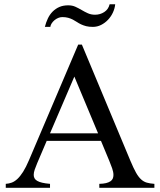

<svg xmlns="http://www.w3.org/2000/svg" viewBox="-20 -889 759 909"><path d="M332 -526.4 216.8 -257.8H444.3ZM450.2 0V-18.6Q469.2 -19 482.2 -22.2Q495.1 -25.4 502.9 -30.8Q510.7 -36.1 513.9 -43.7Q517.1 -51.3 517.1 -60.5Q517.1 -74.7 511 -92Q504.9 -109.4 497.6 -127L458 -222.2H201.2L156.2 -116.7Q148.9 -99.6 144.3 -85.9Q139.6 -72.3 139.6 -61Q139.6 -51.8 143.6 -44.7Q147.5 -37.6 156.5 -32.5Q165.5 -27.3 180.2 -23.9Q194.8 -20.5 216.8 -18.6V0H7.3V-18.6Q22 -19.5 35.4 -24.4Q48.8 -29.3 62.3 -41.7Q75.7 -54.2 89.4 -75.7Q103 -97.2 117.7 -131.8L350.1 -677.7H367.7L597.7 -127Q612.3 -92.3 624 -71.5Q635.7 -50.8 648.2 -39.6Q660.6 -28.3 675.5 -24.2Q690.4 -20 710.9 -18.6V0ZM525.4 -868.7Q523.4 -848.6 514.4 -829.3Q505.4 -810.1 491.2 -795.2Q477.1 -780.3 458.7 -771Q440.4 -761.7 419.4 -761.7Q401.4 -761.7 387.9 -765.1Q374.5 -768.6 363.8 -773.7Q353 -778.8 344 -784.9Q335 -791 325 -796.1Q314.9 -801.3 303 -804.7Q291 -808.1 274.9 -808.1Q265.1 -808.1 255.4 -804Q245.6 -799.8 237.8 -793.2Q230 -786.6 224.6 -778.3Q219.2 -770 218.3 -761.7H192.4Q197.8 -783.2 206.8 -802Q215.8 -820.8 229.5 -834.5Q243.2 -848.1 261.2 -856Q279.3 -863.8 303.2 -863.8Q322.3 -863.8 337.2 -856.9Q352.1 -850.1 366.5 -841.6Q380.9 -833 396 -826.2Q411.1 -819.3 430.2 -819.3Q454.1 -819.3 473.6 -832Q493.2 -844.7 499 -868.7Z"/></svg>

Font: Tai Heritage Pro
Style: Regular
Weight: 400
Designer: Faah Baccam, Walt Agee, Victor Gaultney, Annie Olsen
Foundry: SIL International
Version: Version 2.600